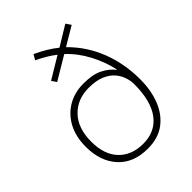

<svg xmlns="http://www.w3.org/2000/svg" viewBox="-218 -874 999 999"><g transform="rotate(-45 282.0 -374.5)"><path d="M206 -759Q277 -726 325 -687L435 -754L454 -726L351 -665Q428 -589 467 -489Q506 -389 506 -273Q506 -192 480.5 -128Q455 -64 405 -27Q355 10 279 10Q174 10 115.5 -54.5Q57 -119 57 -225Q57 -300 86 -354Q115 -408 165.5 -437.5Q216 -467 281 -467Q348 -467 388.5 -447Q429 -427 453 -396H456Q441 -465 406 -531.5Q371 -598 319 -646L190 -569L172 -596L292 -668Q271 -685 244 -701Q217 -717 189 -730ZM284 -432Q201 -432 148.5 -377.5Q96 -323 96 -224Q96 -129 145.5 -77Q195 -25 280 -25Q369 -25 417.5 -89.5Q466 -154 466 -278Q466 -302 457.5 -328.5Q449 -355 429 -378.5Q409 -402 373.5 -417Q338 -432 284 -432Z"/></g></svg>

Font: Noto Sans ExtraLight
Style: Regular
Weight: 200
Designer: Monotype Design Team
Foundry: Monotype Imaging Inc.
Version: Version 2.007